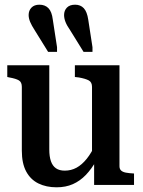

<svg xmlns="http://www.w3.org/2000/svg" viewBox="-20 -788 610 818"><path d="M356 -704 374 -587V-567H336L279 -659Q265 -679 259 -694.5Q253 -710 253 -724Q253 -743 265 -755.5Q277 -768 300 -768Q323 -768 337 -753Q351 -738 356 -704ZM205 -704 223 -587V-567H185L128 -659Q115 -679 108.5 -694.5Q102 -710 102 -724Q102 -743 114 -755.5Q126 -768 148 -768Q172 -768 186.5 -753Q201 -738 205 -704ZM190 -510V-151Q190 -121 197 -101Q204 -81 218.5 -71Q233 -61 256 -61Q283 -61 306 -73.5Q329 -86 349.5 -111.5Q370 -137 388 -176L391 -105Q370 -68 345.5 -42.5Q321 -17 290.5 -3.5Q260 10 221 10Q177 10 143.5 -6.5Q110 -23 91.5 -57.5Q73 -92 73 -146V-418Q73 -438 60.5 -445.5Q48 -453 20 -458L11 -460V-510ZM489 -510V-80Q489 -68 496 -61.5Q503 -55 516.5 -52.5Q530 -50 548 -49H551V0H381V-107L372 -115V-418Q372 -438 358 -445.5Q344 -453 316 -458L299 -460V-510Z"/></svg>

Font: Roboto Serif 28pt Condensed Medium
Style: Regular
Weight: 500
Width: 3
Designer: Greg Gazdowicz
Foundry: Commercial Type
Version: Version 1.008